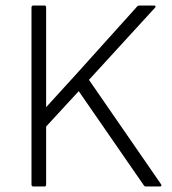

<svg xmlns="http://www.w3.org/2000/svg" viewBox="-20 -675 622 695"><path d="M101 0Q94 0 94 -7V-648Q94 -655 101 -655H141Q147 -655 147 -648V-431Q147 -395 147 -359Q147 -323 147 -287Q175 -318 203.5 -349Q232 -380 260 -411L476 -651Q479 -655 485 -655H538Q542 -655 543 -652.5Q544 -650 541 -647L302 -386L563 -8Q567 0 559 0H508Q503 0 500 -5L265 -345L147 -217V-7Q147 0 141 0Z"/></svg>

Font: Sofia Sans Light
Style: Regular
Weight: 300
Designer: Botio Nikoltchev, Ani Petrova
Foundry: lettersoup
Version: Version 4.100; ttfautohint (v1.8.3)